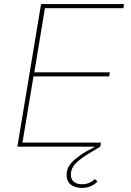

<svg xmlns="http://www.w3.org/2000/svg" viewBox="-20 -718 640 940"><path d="M181 -698H587L584 -678H200L148 -364H518L514 -344H144L90 -20H474L471 0Q433 22 406 39Q379 56 361.5 71.5Q344 87 335.5 102.5Q327 118 327 137Q327 161 342.5 172.5Q358 184 380 184Q404 184 419.5 176Q435 168 444 159L457 170Q446 184 426 193Q406 202 380 202Q349 202 327.5 186.5Q306 171 306 137Q306 123 311.5 108Q317 93 332 76.5Q347 60 373.5 41.5Q400 23 443 2L442 0H65Z"/></svg>

Font: IBM Plex Mono Thin
Style: Italic
Weight: 100
Italic angle: -9°
Monospace: yes
Designer: Mike Abbink, Paul van der Laan, Pieter van Rosmalen
Foundry: Bold Monday
Version: Version 2.3